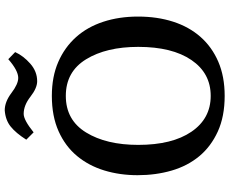

<svg xmlns="http://www.w3.org/2000/svg" viewBox="-99 -855 969 811"><g transform="rotate(-90 385.5 -449.5)"><path d="M386 -715Q467 -715 529 -688Q591 -661 634 -613Q677 -565 699 -498Q721 -431 721 -351Q721 -270 699.5 -203Q678 -136 635.5 -87.5Q593 -39 530.5 -12Q468 15 386 15Q299 15 235.5 -14Q172 -43 131 -92.5Q90 -142 70.5 -209Q51 -276 51 -353Q51 -428 71 -493.5Q91 -559 132 -608.5Q173 -658 236.5 -686.5Q300 -715 386 -715ZM386 -656Q284 -656 231.5 -570.5Q179 -485 179 -350Q179 -207 234.5 -125.5Q290 -44 386 -44Q482 -44 537.5 -125.5Q593 -207 593 -350Q593 -485 540.5 -570.5Q488 -656 386 -656ZM201 -823Q229 -867 256.5 -889Q284 -911 325 -914Q361 -914 398.5 -885.5Q436 -857 462 -857Q493 -857 541 -899L571 -870Q555 -835 522 -806Q489 -777 448 -777Q419 -777 382.5 -805.5Q346 -834 310 -834Q284 -834 232 -792Z"/></g></svg>

Font: Volkhov
Style: Regular
Weight: 400
Designer: Cyreal (www.cyreal.org)
Foundry: Cyreal (www.cyreal.org)
Version: Version 1.010